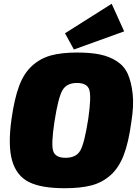

<svg xmlns="http://www.w3.org/2000/svg" viewBox="-20 -982 740 1016"><path d="M637 -816 371 -720 324 -806 571 -962ZM389 -704Q460 -704 510 -693.5Q560 -683 599 -657.5Q638 -632 656.5 -590Q675 -548 682 -485.5Q689 -423 675 -337Q661 -230 635 -162Q609 -94 565 -55Q521 -16 464 -1Q407 14 322 14Q199 14 133.5 -18.5Q68 -51 44.5 -131Q21 -211 41 -353Q56 -459 81 -526.5Q106 -594 149.5 -633.5Q193 -673 249 -688.5Q305 -704 389 -704ZM268 -337Q250 -218 261.5 -182.5Q273 -147 327 -147Q383 -147 405 -185.5Q427 -224 447 -353Q464 -471 452.5 -507Q441 -543 387 -543Q333 -543 310.5 -504.5Q288 -466 268 -337Z"/></svg>

Font: Exo 2.0 Black
Style: Italic
Weight: 900
Italic angle: -8°
Designer: Natanael Gama
Version: Version 1.001;PS 001.001;hotconv 1.0.70;makeotf.lib2.5.58329